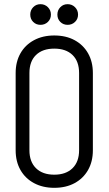

<svg xmlns="http://www.w3.org/2000/svg" viewBox="-20 -885 520 920"><path d="M359 -164V-536H425V-164ZM55 -164V-536H121V-164ZM425 -535H359Q359 -591 327.5 -621.5Q296 -652 240 -652V-715Q296 -715 337.5 -692.5Q379 -670 402 -629.5Q425 -589 425 -535ZM55 -535Q55 -589 78 -629.5Q101 -670 143 -692.5Q185 -715 240 -715V-652Q184 -652 152.5 -621.5Q121 -591 121 -535ZM425 -165Q425 -111 402 -70.5Q379 -30 337.5 -7.5Q296 15 240 15V-48Q296 -48 327.5 -79Q359 -110 359 -165ZM55 -165H121Q121 -110 152.5 -79Q184 -48 240 -48V15Q185 15 143 -7.5Q101 -30 78 -70.5Q55 -111 55 -165ZM174 -766Q153 -766 139 -780Q125 -794 125 -815Q125 -836 139 -850.5Q153 -865 174 -865Q195 -865 209.5 -850.5Q224 -836 224 -815Q224 -794 209.5 -780Q195 -766 174 -766ZM304 -766Q283 -766 269 -780Q255 -794 255 -815Q255 -836 269 -850.5Q283 -865 304 -865Q325 -865 339.5 -850.5Q354 -836 354 -815Q354 -794 339.5 -780Q325 -766 304 -766Z"/></svg>

Font: Akshar Light
Style: Regular
Weight: 300
Designer: Tall Chai
Foundry: Tall Chai
Version: Version 1.100